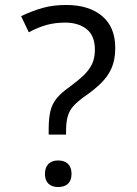

<svg xmlns="http://www.w3.org/2000/svg" viewBox="-20 -744 551 773"><path d="M176 -225Q176 -268 183 -297Q190 -326 208.5 -348.5Q227 -371 260 -394Q294 -419 316.5 -440.5Q339 -462 350.5 -486Q362 -510 362 -544Q362 -600 329 -626.5Q296 -653 242 -653Q202 -653 167.5 -643.5Q133 -634 96 -614L65 -679Q109 -700 151.5 -712Q194 -724 246 -724Q338 -724 391 -679.5Q444 -635 444 -551Q444 -504 429.5 -470.5Q415 -437 387 -409.5Q359 -382 317 -353Q292 -335 276 -317.5Q260 -300 253 -276.5Q246 -253 246 -218V-202H176ZM161 -44Q161 -70 175 -84Q189 -98 214 -98Q240 -98 254 -84Q268 -70 268 -44Q268 -18 254 -4.5Q240 9 214 9Q189 9 175 -4.5Q161 -18 161 -44Z"/></svg>

Font: Noto Sans Oriya
Style: Regular
Weight: 400
Designer: Amélie Bonet and Sol Matas
Foundry: Google LLC
Version: Version 2.006